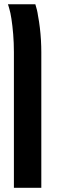

<svg xmlns="http://www.w3.org/2000/svg" viewBox="-20 -650 271 910"><path d="M45.9 240.2V-402.8Q45.9 -446.8 42.5 -488Q39.1 -529.3 34.2 -560.5Q29.3 -591.8 24.9 -605.5Q23.4 -611.8 21.5 -617.7Q19.5 -623.5 17.6 -629.9H147.5Q151.4 -617.7 154.8 -604Q158.2 -590.3 160.2 -575.2Q165.5 -547.9 168.9 -518.6Q172.4 -489.3 174.1 -460Q175.8 -430.7 175.8 -402.8V240.2Z"/></svg>

Font: Open Sans Condensed
Style: Regular
Weight: 400
Width: 3
Designer: Monotype Design Team
Foundry: Monotype Imaging Inc.
Version: Version 3.000